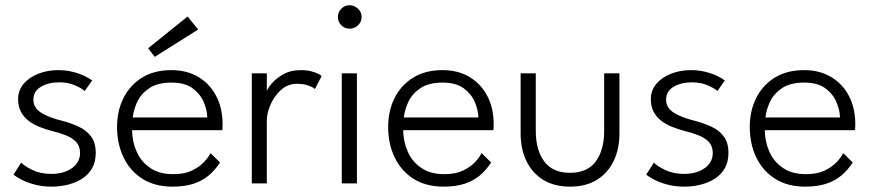

<svg xmlns="http://www.w3.org/2000/svg" viewBox="-20 -684 3256 716"><path d="M197 -422.5Q225.5 -422.5 250.8 -416.2Q276 -410 295 -400.8Q314 -391.5 323.5 -384L296 -344.5Q285.5 -354.5 259.5 -365.8Q233.5 -377 201 -377Q161 -377 132.8 -360.5Q104.5 -344 104.5 -312.5Q104.5 -282 133 -264Q161.5 -246 208 -234.5Q243.5 -225.5 272.8 -212Q302 -198.5 319.5 -175.2Q337 -152 337 -113.5Q337 -80.5 323.5 -56.8Q310 -33 286.8 -18Q263.5 -3 234 4.5Q204.5 12 172 12Q138.5 12 110 4.5Q81.5 -3 61.2 -13.5Q41 -24 30.5 -33L59 -77.5Q72 -64 101.8 -49.8Q131.5 -35.5 171.5 -35.5Q218 -35.5 248.2 -57Q278.5 -78.5 278.5 -113.5Q278.5 -139 264 -154.5Q249.5 -170 226 -179.2Q202.5 -188.5 176 -195Q150.5 -201.5 127.2 -210.8Q104 -220 86 -234Q68 -248 57.8 -267.8Q47.5 -287.5 47.5 -314Q47.5 -347 68 -371.2Q88.5 -395.5 122.8 -409Q157 -422.5 197 -422.5Z M472.5 -198.5Q473 -155.5 489.8 -118Q506.5 -80.5 540.5 -57.5Q574.5 -34.5 626 -34.5Q668 -34.5 696.2 -48.2Q724.5 -62 741.2 -80.2Q758 -98.5 765 -113L800.5 -78Q782 -49.5 757.8 -29.2Q733.5 -9 700.8 1.5Q668 12 623 12Q557.5 12 511.2 -17.2Q465 -46.5 440.8 -97Q416.5 -147.5 416.5 -210.5Q416.5 -270.5 440.5 -318.5Q464.5 -366.5 509.8 -394.5Q555 -422.5 619 -422.5Q677 -422.5 719.8 -397Q762.5 -371.5 786.2 -326.2Q810 -281 810 -221Q810 -216.5 809.8 -209.5Q809.5 -202.5 809 -198.5ZM753 -246Q752.5 -273 739.8 -303.2Q727 -333.5 698.2 -354.8Q669.5 -376 619.5 -376Q567.5 -376 536.8 -355.2Q506 -334.5 492 -304.5Q478 -274.5 475 -246ZM557 -472 532.5 -504 679.5 -622.5 719 -574Z M975 0H919V-410.5H975V-336.5H972.5Q974.5 -349.5 990.8 -369.8Q1007 -390 1035 -406.2Q1063 -422.5 1101 -422.5Q1130 -422.5 1150.8 -415.2Q1171.5 -408 1179.5 -400.5L1154.5 -352Q1148 -358.5 1130.2 -365Q1112.5 -371.5 1087.5 -371.5Q1053 -371.5 1027.8 -348.5Q1002.5 -325.5 988.8 -293.8Q975 -262 975 -235.5Z M1254.5 0V-410.5H1311V0ZM1283.5 -577Q1265.5 -577 1252.8 -589.8Q1240 -602.5 1240 -620.5Q1240 -639 1253 -651.8Q1266 -664.5 1283.5 -664.5Q1295.5 -664.5 1305.8 -658.5Q1316 -652.5 1322.2 -642.8Q1328.5 -633 1328.5 -620.5Q1328.5 -602.5 1315.2 -589.8Q1302 -577 1283.5 -577Z M1483.5 -198.5Q1484 -155.5 1500.8 -118Q1517.5 -80.5 1551.5 -57.5Q1585.5 -34.5 1637 -34.5Q1679 -34.5 1707.2 -48.2Q1735.5 -62 1752.2 -80.2Q1769 -98.5 1776 -113L1811.5 -78Q1793 -49.5 1768.8 -29.2Q1744.5 -9 1711.8 1.5Q1679 12 1634 12Q1568.5 12 1522.2 -17.2Q1476 -46.5 1451.8 -97Q1427.5 -147.5 1427.5 -210.5Q1427.5 -270.5 1451.5 -318.5Q1475.5 -366.5 1520.8 -394.5Q1566 -422.5 1630 -422.5Q1688 -422.5 1730.8 -397Q1773.5 -371.5 1797.2 -326.2Q1821 -281 1821 -221Q1821 -216.5 1820.8 -209.5Q1820.5 -202.5 1820 -198.5ZM1764 -246Q1763.5 -273 1750.8 -303.2Q1738 -333.5 1709.2 -354.8Q1680.5 -376 1630.5 -376Q1578.5 -376 1547.8 -355.2Q1517 -334.5 1503 -304.5Q1489 -274.5 1486 -246Z M1978 -196Q1978 -124 2009.8 -81.8Q2041.5 -39.5 2105.5 -39.5Q2170 -39.5 2201.5 -81.8Q2233 -124 2233 -196V-410.5H2290V-186Q2290 -128.5 2268.5 -83.8Q2247 -39 2206 -13.5Q2165 12 2105.5 12Q2046.5 12 2005.5 -13.5Q1964.5 -39 1943 -83.8Q1921.5 -128.5 1921.5 -186V-410.5H1978Z M2556.5 -422.5Q2585 -422.5 2610.2 -416.2Q2635.5 -410 2654.5 -400.8Q2673.5 -391.5 2683 -384L2655.5 -344.5Q2645 -354.5 2619 -365.8Q2593 -377 2560.5 -377Q2520.5 -377 2492.2 -360.5Q2464 -344 2464 -312.5Q2464 -282 2492.5 -264Q2521 -246 2567.5 -234.5Q2603 -225.5 2632.2 -212Q2661.5 -198.5 2679 -175.2Q2696.5 -152 2696.5 -113.5Q2696.5 -80.5 2683 -56.8Q2669.5 -33 2646.2 -18Q2623 -3 2593.5 4.5Q2564 12 2531.5 12Q2498 12 2469.5 4.5Q2441 -3 2420.8 -13.5Q2400.5 -24 2390 -33L2418.5 -77.5Q2431.5 -64 2461.2 -49.8Q2491 -35.5 2531 -35.5Q2577.5 -35.5 2607.8 -57Q2638 -78.5 2638 -113.5Q2638 -139 2623.5 -154.5Q2609 -170 2585.5 -179.2Q2562 -188.5 2535.5 -195Q2510 -201.5 2486.8 -210.8Q2463.5 -220 2445.5 -234Q2427.5 -248 2417.2 -267.8Q2407 -287.5 2407 -314Q2407 -347 2427.5 -371.2Q2448 -395.5 2482.2 -409Q2516.5 -422.5 2556.5 -422.5Z M2832 -198.5Q2832.5 -155.5 2849.2 -118Q2866 -80.5 2900 -57.5Q2934 -34.5 2985.5 -34.5Q3027.5 -34.5 3055.8 -48.2Q3084 -62 3100.8 -80.2Q3117.5 -98.5 3124.5 -113L3160 -78Q3141.5 -49.5 3117.2 -29.2Q3093 -9 3060.2 1.5Q3027.5 12 2982.5 12Q2917 12 2870.8 -17.2Q2824.5 -46.5 2800.2 -97Q2776 -147.5 2776 -210.5Q2776 -270.5 2800 -318.5Q2824 -366.5 2869.2 -394.5Q2914.5 -422.5 2978.5 -422.5Q3036.5 -422.5 3079.2 -397Q3122 -371.5 3145.8 -326.2Q3169.5 -281 3169.5 -221Q3169.5 -216.5 3169.2 -209.5Q3169 -202.5 3168.5 -198.5ZM3112.5 -246Q3112 -273 3099.2 -303.2Q3086.5 -333.5 3057.8 -354.8Q3029 -376 2979 -376Q2927 -376 2896.2 -355.2Q2865.5 -334.5 2851.5 -304.5Q2837.5 -274.5 2834.5 -246Z"/></svg>

Font: League Spartan Thin Light
Style: Regular
Weight: 300
Version: Version 2.002